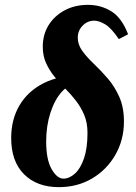

<svg xmlns="http://www.w3.org/2000/svg" viewBox="-20 -760 560 790"><path d="M300 -605Q300 -576 319 -550Q338 -524 366.5 -497Q395 -470 423.5 -437Q452 -404 471 -361Q490 -318 490 -260Q490 -185 455 -123.5Q420 -62 359.5 -26Q299 10 222 10Q132 10 79 -43Q26 -96 26 -192Q26 -269 60.5 -327Q95 -385 159 -417.5Q223 -450 310 -450L300 -415Q264 -415 234.5 -382.5Q205 -350 187.5 -296Q170 -242 170 -178Q170 -103 192.5 -64Q215 -25 241 -25Q265 -25 288 -45.5Q311 -66 325.5 -108Q340 -150 340 -213Q340 -255 326.5 -287Q313 -319 292.5 -345.5Q272 -372 248 -396Q224 -420 203.5 -445.5Q183 -471 169.5 -500.5Q156 -530 156 -568Q156 -618 180 -656.5Q204 -695 246 -717.5Q288 -740 342 -740Q395 -740 438 -713.5Q481 -687 507 -619L469 -599Q438 -645 412.5 -660Q387 -675 368 -675Q340 -675 320 -654.5Q300 -634 300 -605Z"/></svg>

Font: Brygada 1918
Style: Bold Italic
Weight: 700
Italic angle: -8°
Designer: Mateusz Machalski | Borys Kosmynka | Przemek Hoffer
Foundry: NIEPODLEGLA 2018
Version: Version 3.006